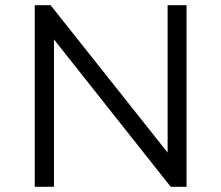

<svg xmlns="http://www.w3.org/2000/svg" viewBox="-20 -720 853 740"><path d="M114 0V-700H175L626 -132V-700H699V0H638L188 -568V0Z"/></svg>

Font: Montserrat
Style: Regular
Weight: 400
Designer: Julieta Ulanovsky
Foundry: Julieta Ulanovsky
Version: Version 9.000; ttfautohint (v1.8.4.7-5d5b)